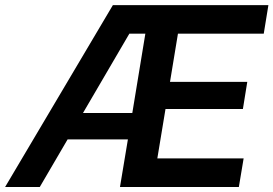

<svg xmlns="http://www.w3.org/2000/svg" viewBox="-57 -748 1093 768"><path d="M-36.6 0 394.5 -727.5H1016.6L998 -613.3H654.8L623 -420.4H932.1L914.6 -312H605L572.3 -114.3H917.5L898.4 0H422.9L454.6 -190.4H213.4L102.1 0ZM274.9 -295.9H472.2L524.4 -613.3H460.4Z"/></svg>

Font: Inter Display Semi Bold
Style: Italic
Weight: 600
Italic angle: -9.39999°
Designer: Rasmus Andersson
Foundry: rsms
Version: Version 4.000;git-4fc901f